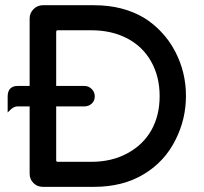

<svg xmlns="http://www.w3.org/2000/svg" viewBox="-20 -708 778 734"><path d="M557.6 -473.1Q525.4 -530.3 466.1 -561.3Q406.7 -592.3 329.1 -592.3H201.2Q197.8 -592.3 196.8 -591.3Q194.8 -589.4 194.8 -585.9V-379.4H302.7Q318.8 -379.4 330.6 -367.7Q342.3 -356 342.3 -339.8Q342.3 -322.8 330.8 -312Q319.3 -301.3 302.7 -301.3H194.8V-95.7Q194.8 -92.3 196.3 -90.8Q197.8 -89.4 201.2 -89.4H329.1Q407.7 -89.4 467.3 -122.1Q526.9 -154.3 558.6 -210.2Q590.3 -266.1 590.3 -340.8Q590.3 -415.5 557.6 -473.1ZM93.3 -43.9V-301.3H46.9Q32.7 -301.3 18.6 -287.1L9.3 -277.8V-338.9Q9.3 -359.4 19.3 -369.4Q29.3 -379.4 46.9 -379.4H93.3V-636.7Q93.3 -658.2 108.2 -673.1Q123 -688 143.6 -688H339.8Q451.7 -688 533.2 -638.2Q563 -619.6 590.3 -592.3Q626.5 -556.2 650.4 -509.8Q690.9 -431.2 690.9 -341.8Q690.9 -252.4 651.4 -174.3Q610.4 -90.8 530 -42.2Q449.7 6.3 339.8 6.3H143.6Q122.6 6.3 107.9 -8.3Q93.3 -22.9 93.3 -43.9Z"/></svg>

Font: YuPearl-Medium
Style: Medium
Weight: 500
Designer: Max Yao
Foundry: Max-Everyday
Version: Version 1.011; ttfautohint (v1.8.3)